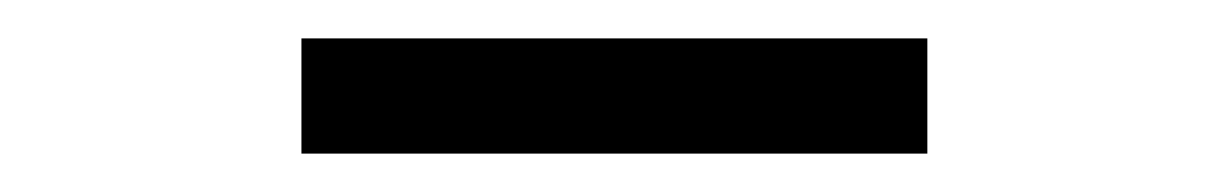

<svg xmlns="http://www.w3.org/2000/svg" viewBox="-20 -722 640 100"><path d="M137 -642V-702H463V-642Z"/></svg>

Font: Montserrat
Style: Regular
Weight: 500
Designer: Julieta Ulanovsky
Foundry: Julieta Ulanovsky
Version: Version 7.200;PS 007.200;hotconv 1.0.88;makeotf.lib2.5.64775